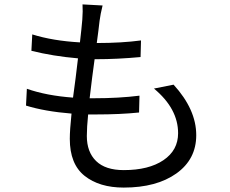

<svg xmlns="http://www.w3.org/2000/svg" viewBox="-20 -808 1040 869"><path d="M676.8 -407.2 765.6 -424.8Q868.2 -312.5 868.2 -196.3Q868.2 -86.9 778.3 -22.9Q688.5 41 540 41Q429.7 41 362.8 -12.2Q295.9 -65.4 295.9 -179.7Q295.9 -218.8 303.7 -293.9Q182.6 -303.7 97.7 -330.1L101.6 -406.2Q190.4 -375 310.5 -366.2Q314.5 -394.5 322.3 -455.1Q330.1 -515.6 333 -543.9Q219.7 -553.7 122.1 -578.1L126 -652.3Q219.7 -623 341.8 -616.2Q349.6 -683.6 352.5 -718.8Q355.5 -758.8 353.5 -788.1L444.3 -783.2Q434.6 -744.1 430.7 -713.9Q429.7 -702.1 425.3 -668.5Q420.9 -634.8 418 -613.3Q531.2 -613.3 618.2 -625L616.2 -549.8Q510.7 -540 415 -540H408.2Q397.5 -463.9 385.7 -363.3H405.3Q518.6 -363.3 611.3 -375L609.4 -298.8Q524.4 -290 415 -290H378.9Q373 -231.4 373 -192.4Q373 -120.1 415 -79.1Q457 -38.1 540 -38.1Q653.3 -38.1 719.7 -83Q786.1 -127.9 786.1 -205.1Q786.1 -316.4 676.8 -407.2Z"/></svg>

Font: Gen Shin Gothic Monospace Regular
Style: Regular
Weight: 400
Designer: [Source Han Sans]
Ryoko NISHIZUKA  (kana & ideographs); Paul D. Hunt (Latin, Greek & Cyrillic); Wenlong ZHANG  (bopomofo
Version: Version 1.002.20150607